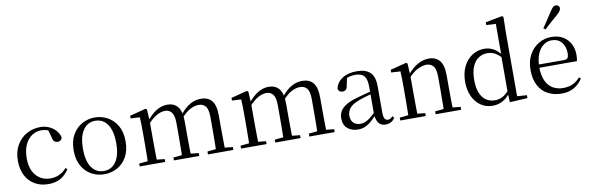

<svg xmlns="http://www.w3.org/2000/svg" viewBox="-54 -1310 5582 1817"><g transform="rotate(-10 2737.0 -401.5)"><path d="M296.6 14.6Q223.8 14.6 167.8 -17.1Q111.8 -48.8 80.1 -108.5Q48.4 -168.3 48.4 -251.4Q48.4 -340.7 85.2 -403.2Q121.9 -465.8 181.5 -498.2Q241 -530.6 309.8 -530.6Q354.5 -530.6 392.7 -514.4Q430.9 -498.1 457.7 -468.8Q484.5 -439.5 495.2 -399.3Q486.3 -364.4 452.7 -364.4Q432 -364.4 419.6 -375.7Q407.1 -386.9 402.7 -413.5L377.7 -501.6L427.8 -461.9Q397.5 -482.4 370.4 -490.6Q343.3 -498.8 315 -498.8Q263.9 -498.8 222.9 -469.9Q182 -441 158.5 -388.2Q134.9 -335.4 134.9 -261.5Q134.9 -153.9 187.9 -94.5Q240.8 -35 325.2 -35Q370 -35 408.9 -52.7Q447.9 -70.3 480.8 -106.9L496.6 -93.9Q463.6 -42.3 415.9 -13.8Q368.2 14.6 296.6 14.6Z M834.5 14.6Q768.2 14.6 711.4 -15.9Q654.6 -46.5 620 -107.4Q585.4 -168.3 585.4 -257.8Q585.4 -347.6 621.1 -408.5Q656.7 -469.3 713.7 -500Q770.7 -530.6 834.5 -530.6Q899.2 -530.6 956.2 -500.1Q1013.2 -469.5 1048.9 -408.7Q1084.5 -347.8 1084.5 -257.8Q1084.5 -168 1049.4 -107.2Q1014.3 -46.3 957.5 -15.8Q900.7 14.6 834.5 14.6ZM834.5 -16.4Q909 -16.4 951.7 -78.2Q994.4 -140.1 994.4 -256.6Q994.4 -373.4 951.7 -436.1Q909 -498.8 834.5 -498.8Q760.1 -498.8 717.3 -436.1Q674.5 -373.4 674.5 -256.6Q674.5 -140.1 717.3 -78.2Q760.1 -16.4 834.5 -16.4Z M1174.7 0V-27.8L1283.4 -38.6H1315.8L1419.7 -27.8V0ZM1256.9 0Q1258.1 -24.4 1258.6 -65.3Q1259.1 -106.3 1259.6 -150.7Q1260.1 -195.1 1260.1 -228.5V-290.4Q1260.1 -341 1259.6 -380.9Q1259.1 -420.7 1256.9 -457.7L1168.8 -462.6V-487.9L1322.9 -528L1335.9 -519.8L1342.3 -406.1V-403.1V-228.5Q1342.3 -195.1 1342.8 -150.7Q1343.3 -106.3 1343.8 -65.3Q1344.3 -24.4 1345.3 0ZM1503.5 0V-27.8L1610.6 -38.6H1644L1746.6 -27.8V0ZM1585.2 0Q1586.4 -24.4 1586.9 -64.8Q1587.4 -105.3 1587.9 -149.7Q1588.4 -194.1 1588.4 -228.5V-342.2Q1588.4 -416 1564.8 -446.4Q1541.2 -476.7 1501.3 -476.7Q1463.5 -476.7 1420.1 -452.8Q1376.8 -428.8 1325.4 -370.6L1316.1 -406H1327.2Q1375.5 -467.6 1426.4 -499.1Q1477.2 -530.6 1531.6 -530.6Q1596.7 -530.6 1632.5 -487.1Q1668.2 -443.5 1668.2 -342.4V-228.5Q1668.2 -194.1 1668.7 -149.7Q1669.2 -105.3 1669.8 -64.8Q1670.4 -24.4 1671.4 0ZM1830.8 0V-27.8L1936.7 -38.6H1969.9L2074.3 -27.8V0ZM1911.2 0Q1912.9 -24.4 1913.4 -64.8Q1913.9 -105.3 1914.4 -149.7Q1914.9 -194.1 1914.9 -228.5V-342.2Q1914.9 -418.5 1890.8 -447.6Q1866.7 -476.7 1823.6 -476.7Q1786.6 -476.7 1743.8 -455.1Q1701 -433.4 1650.9 -376.5L1640.4 -412.6H1651.8Q1699.7 -474 1750 -502.3Q1800.2 -530.6 1854.1 -530.6Q1923.1 -530.6 1959.4 -487.2Q1995.7 -443.9 1995.7 -343.5V-228.5Q1995.7 -194.1 1996.2 -149.7Q1996.7 -105.3 1997.2 -64.8Q1997.7 -24.4 1998.7 0Z M2148.7 0V-27.8L2257.4 -38.6H2289.8L2393.7 -27.8V0ZM2230.9 0Q2232.1 -24.4 2232.6 -65.3Q2233.1 -106.3 2233.6 -150.7Q2234.1 -195.1 2234.1 -228.5V-290.4Q2234.1 -341 2233.6 -380.9Q2233.1 -420.7 2230.9 -457.7L2142.8 -462.6V-487.9L2296.9 -528L2309.9 -519.8L2316.3 -406.1V-403.1V-228.5Q2316.3 -195.1 2316.8 -150.7Q2317.3 -106.3 2317.8 -65.3Q2318.3 -24.4 2319.3 0ZM2477.5 0V-27.8L2584.6 -38.6H2618L2720.6 -27.8V0ZM2559.2 0Q2560.4 -24.4 2560.9 -64.8Q2561.4 -105.3 2561.9 -149.7Q2562.4 -194.1 2562.4 -228.5V-342.2Q2562.4 -416 2538.8 -446.4Q2515.2 -476.7 2475.3 -476.7Q2437.5 -476.7 2394.1 -452.8Q2350.8 -428.8 2299.4 -370.6L2290.1 -406H2301.2Q2349.5 -467.6 2400.4 -499.1Q2451.2 -530.6 2505.6 -530.6Q2570.7 -530.6 2606.5 -487.1Q2642.2 -443.5 2642.2 -342.4V-228.5Q2642.2 -194.1 2642.7 -149.7Q2643.2 -105.3 2643.8 -64.8Q2644.4 -24.4 2645.4 0ZM2804.8 0V-27.8L2910.7 -38.6H2943.9L3048.3 -27.8V0ZM2885.2 0Q2886.9 -24.4 2887.4 -64.8Q2887.9 -105.3 2888.4 -149.7Q2888.9 -194.1 2888.9 -228.5V-342.2Q2888.9 -418.5 2864.8 -447.6Q2840.7 -476.7 2797.6 -476.7Q2760.6 -476.7 2717.8 -455.1Q2675 -433.4 2624.9 -376.5L2614.4 -412.6H2625.8Q2673.7 -474 2724 -502.3Q2774.2 -530.6 2828.1 -530.6Q2897.1 -530.6 2933.4 -487.2Q2969.7 -443.9 2969.7 -343.5V-228.5Q2969.7 -194.1 2970.2 -149.7Q2970.7 -105.3 2971.2 -64.8Q2971.7 -24.4 2972.7 0Z M3269.7 14.6Q3210.5 14.6 3171.1 -19.1Q3131.6 -52.8 3131.6 -115.1Q3131.6 -153.9 3148.8 -184.3Q3165.9 -214.6 3205.4 -239Q3244.9 -263.5 3310.9 -282.3Q3352.8 -294.9 3398.8 -306.7Q3444.8 -318.5 3484.8 -327.7V-303.3Q3444.8 -293.3 3403.7 -281.5Q3362.6 -269.7 3328.6 -257Q3265.3 -233.6 3238.6 -201.7Q3211.9 -169.7 3211.9 -128.2Q3211.9 -81.6 3237.5 -58Q3263.2 -34.4 3305.1 -34.4Q3327.6 -34.4 3349.6 -43.3Q3371.6 -52.2 3399.7 -74.2Q3427.7 -96.3 3465.8 -134.4L3474.5 -87.1H3450.9Q3419.7 -53.7 3392.5 -31.1Q3365.2 -8.4 3336.1 3.1Q3307 14.6 3269.7 14.6ZM3536.8 13.6Q3492.1 13.6 3469.8 -16.6Q3447.5 -46.7 3444.2 -99.7V-103.3V-359Q3444.2 -415 3432.1 -445.3Q3419.9 -475.6 3394.7 -487.6Q3369.6 -499.6 3330 -499.6Q3301.3 -499.6 3272.1 -491.4Q3242.9 -483.2 3209.7 -464.7L3253.2 -491.9L3236.8 -412.7Q3233.2 -386 3220.7 -375.2Q3208.1 -364.3 3189.4 -364.3Q3153.2 -364.3 3145.5 -399.7Q3160.4 -461 3214.1 -495.8Q3267.8 -530.6 3352.2 -530.6Q3439.5 -530.6 3481.8 -489.2Q3524 -447.8 3524 -354.6V-107.7Q3524 -60.8 3535.1 -44.2Q3546.1 -27.5 3566.4 -27.5Q3579 -27.5 3589 -33.2Q3599 -38.8 3611.4 -52.1L3627.1 -36.7Q3611.2 -10.7 3588.6 1.4Q3566 13.6 3536.8 13.6Z M3678.7 0V-27.8L3787.4 -38.6H3819.8L3923.7 -27.8V0ZM3760.9 0Q3762.1 -24.4 3762.6 -65.3Q3763.1 -106.3 3763.6 -150.7Q3764.1 -195.1 3764.1 -228.5V-289.4Q3764.1 -340.8 3763.5 -380.8Q3762.9 -420.7 3760.9 -457.5L3672.8 -462.4V-487.9L3826.9 -528L3839.9 -519.8L3846.3 -403.1V-401.7V-228.5Q3846.3 -195.1 3846.8 -150.7Q3847.3 -106.3 3847.8 -65.3Q3848.3 -24.4 3849.3 0ZM4018.8 0V-27.8L4126.3 -38.6H4159.3L4263.8 -27.8V0ZM4100.5 0Q4101.5 -24.4 4102 -64.8Q4102.5 -105.3 4103 -149.7Q4103.5 -194.1 4103.5 -228.5V-344.3Q4103.5 -418.1 4079.4 -447.5Q4055.3 -476.9 4011.6 -476.9Q3977.9 -476.9 3930.8 -454.8Q3883.6 -432.7 3829.2 -372.4L3820.7 -406H3830.8Q3885.4 -472.9 3939.1 -501.7Q3992.9 -530.6 4045.5 -530.6Q4111 -530.6 4148 -487.1Q4185 -443.5 4185 -342.4V-228.5Q4185 -194.1 4185.5 -149.7Q4186 -105.3 4186.6 -64.8Q4187.2 -24.4 4188.2 0Z M4565.4 14.6Q4502 14.6 4452.4 -19Q4402.9 -52.6 4374.7 -112.6Q4346.4 -172.7 4346.4 -251.6Q4346.4 -337.9 4377.4 -400.3Q4408.3 -462.8 4461.3 -496.7Q4514.2 -530.6 4579.4 -530.6Q4623.2 -530.6 4664.3 -509.2Q4705.5 -487.7 4741.7 -437.5H4751.5L4738.8 -411.3Q4703.2 -450.3 4670.6 -467.4Q4638 -484.5 4600.8 -484.5Q4554.9 -484.5 4517 -461.1Q4479.2 -437.6 4456.7 -386.9Q4434.1 -336.1 4434.1 -253.7Q4434.1 -178.2 4455.2 -128.9Q4476.2 -79.6 4512.6 -56.1Q4549.1 -32.7 4594.2 -32.7Q4635.2 -32.7 4669 -50.6Q4702.7 -68.5 4737.4 -110.2L4749.9 -82.4H4740.5Q4706.7 -33.4 4662.1 -9.4Q4617.5 14.6 4565.4 14.6ZM4730 9.6 4725.9 -88.8V-91.6V-430.7L4727.9 -440.3V-743.5L4637.3 -748.1V-775.1L4795.5 -805.5L4810.3 -796.5L4807.3 -644.4V-34.2L4900.6 -27.8V0Z M5230.3 14.6Q5156.5 14.6 5098.6 -15.4Q5040.7 -45.5 5008.1 -106.2Q4975.4 -167 4975.4 -256.8Q4975.4 -341.1 5009.5 -402.5Q5043.6 -463.8 5099.8 -497.2Q5156 -530.6 5221.9 -530.6Q5287.2 -530.6 5333.4 -503.3Q5379.6 -475.9 5404.1 -429.2Q5428.7 -382.4 5428.7 -323.2Q5428.7 -286.8 5422.4 -262.9H5013.6V-294.2H5304.3Q5330.6 -294.2 5340 -308.2Q5349.3 -322.1 5349.3 -352.3Q5349.3 -416.2 5315.2 -457.5Q5281.2 -498.8 5219.6 -498.8Q5175.8 -498.8 5140 -471.6Q5104.1 -444.5 5083 -392.8Q5061.9 -341.2 5061.9 -268.7Q5061.9 -188 5086.4 -135.9Q5110.9 -83.8 5153.9 -59.4Q5197 -35 5252.5 -35Q5305.5 -35 5344.8 -53.7Q5384.2 -72.3 5414.7 -108.1L5430.6 -94.3Q5398 -43.5 5348 -14.4Q5298 14.6 5230.3 14.6ZM5163.5 -624Q5188.4 -660.9 5212.8 -697.4Q5237.2 -734 5262.7 -772.8Q5277.9 -797.6 5290.2 -807.7Q5302.5 -817.9 5317.3 -817.9Q5330.1 -817.9 5340.6 -809.1Q5351.1 -800.3 5351.1 -783.8Q5351.1 -771.1 5341.2 -756.9Q5331.4 -742.7 5308.2 -723.1Q5275.4 -695.8 5244.4 -667.5Q5213.4 -639.2 5182.3 -610.1Z"/></g></svg>

Font: Noto Serif KR ExtraLight
Style: Regular
Weight: 200
Designer: Ryoko NISHIZUKA 西塚涼子 (kana & ideographs); Frank Grießhammer (Latin, Greek & Cyrillic); Wenlong ZHANG 张文龙 (bopomofo); San
Foundry: Adobe
Version: Version 2.002-H1;hotconv 1.1.0;makeotfexe 2.6.0